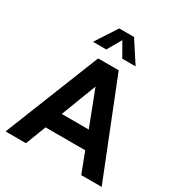

<svg xmlns="http://www.w3.org/2000/svg" viewBox="-220 -1130 1207 1284"><g transform="rotate(30 383.0 -488.5)"><path d="M169.4 0H11.7L303.7 -732.4H462.4L753.9 0H596.2L536.1 -157.2H229.5ZM278.8 -289.1H487.3L382.8 -560.5ZM547.4 -811.5H444.3L382.8 -919.4L321.3 -811.5H218.3L325.7 -976.6H439.9Z"/></g></svg>

Font: Kumbh Sans
Style: Bold
Weight: 700
Version: Version 1.005